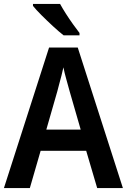

<svg xmlns="http://www.w3.org/2000/svg" viewBox="-20 -958 647 978"><path d="M475 0 419 -190H187L132 0H0L230 -716H376L606 0ZM335 -492Q328 -518 318 -553.5Q308 -589 303 -615Q299 -596 293 -572.5Q287 -549 281 -527.5Q275 -506 272 -493L216 -298H391ZM286 -938Q298 -916 315.5 -888.5Q333 -861 352 -834.5Q371 -808 385 -790V-778H304Q282 -795 251 -823.5Q220 -852 191.5 -880.5Q163 -909 148 -928V-938Z"/></svg>

Font: Noto Sans Gurmukhi UI SemiCondensed SemiBold
Style: Regular
Weight: 600
Width: 4
Designer: Jelle Bosma - Monotype Design Team
Foundry: Monotype Imaging Inc.
Version: Version 2.004; ttfautohint (v1.8.4.7-5d5b)